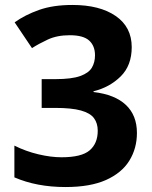

<svg xmlns="http://www.w3.org/2000/svg" viewBox="-20 -744 612 774"><path d="M511 -554Q511 -480 466.5 -436Q422 -392 357 -376V-373Q443 -363 487.5 -321Q532 -279 532 -208Q532 -146 501.5 -96.5Q471 -47 407.5 -18.5Q344 10 244 10Q128 10 38 -29V-157Q84 -134 134.5 -122Q185 -110 228 -110Q309 -110 341.5 -138Q374 -166 374 -217Q374 -247 359 -267.5Q344 -288 306.5 -298.5Q269 -309 202 -309H148V-425H203Q269 -425 303.5 -437.5Q338 -450 350.5 -471.5Q363 -493 363 -521Q363 -559 339.5 -580.5Q316 -602 261 -602Q210 -602 172.5 -584.5Q135 -567 109 -550L39 -654Q81 -684 137.5 -704Q194 -724 272 -724Q382 -724 446.5 -679.5Q511 -635 511 -554Z"/></svg>

Font: Noto Sans Vithkuqi
Style: Bold
Weight: 700
Version: Version 1.001; ttfautohint (v1.8.4.7-5d5b)